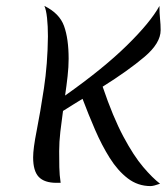

<svg xmlns="http://www.w3.org/2000/svg" viewBox="-20 -619 566 649"><path d="M171 -1Q130 -1 111 -21Q92 -41 92 -87Q92 -117 104 -177.5Q116 -238 128.5 -320.5Q141 -403 142 -496Q142 -531 139 -558.5Q136 -586 130 -599Q181 -574 196.5 -531Q212 -488 212 -420Q212 -393 208.5 -361.5Q205 -330 200 -296Q329 -387 409 -465.5Q489 -544 519 -599Q519 -574 521 -555Q523 -536 523 -517Q523 -473 468 -426.5Q413 -380 327 -326Q362 -223 397 -157.5Q432 -92 464 -54.5Q496 -17 521 2Q499 10 489 10Q446 10 412 -16Q378 -42 351 -85Q324 -128 301.5 -180Q279 -232 259 -285Q243 -275 226.5 -265Q210 -255 193 -244Q188 -209 184 -174Q180 -139 180 -108Q180 -81 180.5 -54Q181 -27 185 -1Z"/></svg>

Font: Merienda Light
Style: Regular
Weight: 300
Designer: Eduardo Rodriguez Tunni
Foundry: Eduardo Rodriguez Tunni
Version: Version 2.001; ttfautohint (v1.8.4.7-5d5b)